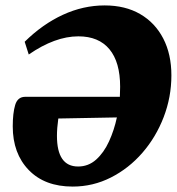

<svg xmlns="http://www.w3.org/2000/svg" viewBox="-20 -676 653 708"><path d="M366 -656Q442 -656 497 -624Q552 -592 582 -534Q612 -476 612 -398Q612 -318 583.5 -244Q555 -170 505 -112.5Q455 -55 389 -21.5Q323 12 248 12Q145 12 86 -49Q27 -110 27 -210Q27 -259 36 -289Q45 -319 73 -319H422Q423 -338 423 -356Q423 -447 383.5 -494.5Q344 -542 269 -542Q183 -542 86 -475L71 -522Q137 -587 212 -621.5Q287 -656 366 -656ZM190 -175Q190 -62 268 -62Q306 -62 334.5 -87.5Q363 -113 382 -154.5Q401 -196 411 -243L195 -239Q190 -203 190 -175Z"/></svg>

Font: Petrona Black
Style: Italic
Weight: 900
Italic angle: -9°
Designer: Ringo R. Seeber
Foundry: Ringo R. Seeber
Version: Version 2.001; ttfautohint (v1.8.3)